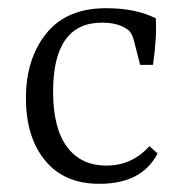

<svg xmlns="http://www.w3.org/2000/svg" viewBox="-20 -445 449 473"><path d="M241.2 -424.8Q314.5 -424.8 363.8 -399.9Q366.7 -353 356.9 -285.2H325.2L311 -340.8Q306.2 -362.8 295.9 -371.1Q272.9 -389.2 231 -389.2Q110.8 -389.2 110.8 -219.2Q110.8 -129.4 145 -83.3Q179.2 -37.1 242.2 -37.1Q305.2 -37.1 348.1 -85L368.2 -66.9Q329.1 8.3 224.1 7.8Q138.2 7.8 91.1 -49.6Q43.9 -106.9 43.9 -203.6Q43.9 -300.3 94 -362.5Q144 -424.8 241.2 -424.8Z"/></svg>

Font: Yrsa-Light
Style: Regular
Weight: 300
Designer: Anna Giedrys (Yrsa+Rasa design), David Brezina (Yrsa art-direction, Rasa art-direction, design)
Foundry: Rosetta Type Foundry
Version: Version 1.001;PS 1.1;hotconv 1.0.88;makeotf.lib2.5.647800